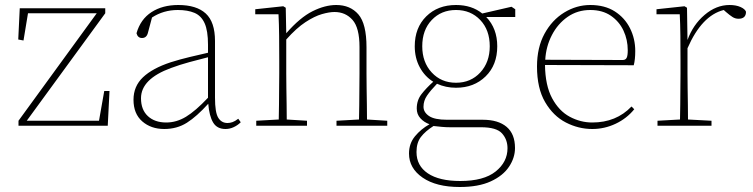

<svg xmlns="http://www.w3.org/2000/svg" viewBox="-20 -503 3012 768"><path d="M54 0V-20L367 -450H92L74 -341L53 -345L59 -470H401V-450L87 -20H376L397 -139H418L411 0Z M882 13Q848 13 832.5 -13Q817 -39 813 -88Q767 -37 727.5 -12Q688 13 637 13Q584 13 549 -17.5Q514 -48 514 -104Q514 -158 552 -194Q590 -230 663 -254Q701 -266 739 -275Q777 -284 812 -292V-324Q812 -380 798.5 -410Q785 -440 758 -451.5Q731 -463 691 -463Q634 -463 588 -433L572 -373Q567 -351 548 -351Q531 -351 526 -370Q542 -426 586 -454.5Q630 -483 693 -483Q766 -483 803 -449Q840 -415 840 -339V-112Q840 -53 853 -32Q866 -11 890 -11Q900 -11 910 -14.5Q920 -18 933 -28L943 -14Q931 -2 915 5.5Q899 13 882 13ZM544 -110Q544 -64 571.5 -38.5Q599 -13 645 -13Q686 -13 724 -36Q762 -59 812 -112V-274Q776 -265 737.5 -254.5Q699 -244 664 -231Q544 -187 544 -110Z M1005 0V-20L1095 -25Q1096 -51 1096 -84.5Q1096 -118 1096.5 -151Q1097 -184 1097 -210V-259Q1097 -312 1096.5 -360Q1096 -408 1094 -446H1001V-466L1113 -478L1123 -472L1125 -370Q1180 -433 1230 -458Q1280 -483 1325 -483Q1381 -483 1413.5 -445.5Q1446 -408 1446 -314V-210Q1446 -183 1446.5 -149.5Q1447 -116 1447.5 -83.5Q1448 -51 1448 -25L1529 -20V0H1326V-20L1416 -25Q1417 -51 1417 -83.5Q1417 -116 1417.5 -149.5Q1418 -183 1418 -210V-315Q1418 -392 1390 -423.5Q1362 -455 1318 -455Q1297 -455 1267.5 -446.5Q1238 -438 1202 -414.5Q1166 -391 1125 -345V-210Q1125 -184 1125.5 -150.5Q1126 -117 1126.5 -84Q1127 -51 1127 -25L1208 -20V0Z M1804 -172Q1863 -172 1901 -213Q1939 -254 1939 -318Q1939 -383 1901 -423Q1863 -463 1804 -463Q1745 -463 1707 -423Q1669 -383 1669 -318Q1669 -254 1707 -213Q1745 -172 1804 -172ZM1804 -152Q1763 -152 1728 -168Q1702 -141 1688 -120.5Q1674 -100 1674 -76Q1674 -54 1696 -39Q1718 -24 1768 -24H1911Q1973 -24 2006.5 4.5Q2040 33 2040 89Q2040 128 2016 164Q1992 200 1943 222.5Q1894 245 1819 245Q1725 245 1670.5 207.5Q1616 170 1616 111Q1616 71 1640 42Q1664 13 1698 -6Q1676 -14 1661.5 -30Q1647 -46 1647 -69Q1647 -102 1666 -126.5Q1685 -151 1713 -176Q1679 -197 1659 -234Q1639 -271 1639 -318Q1639 -392 1685 -437.5Q1731 -483 1804 -483Q1867 -483 1909 -449L2026 -476L2041 -466V-435H1925Q1969 -389 1969 -318Q1969 -243 1922.5 -197.5Q1876 -152 1804 -152ZM1646 105Q1646 160 1691.5 190.5Q1737 221 1821 221Q1915 221 1962.5 183Q2010 145 2010 90Q2010 55 1988 30.5Q1966 6 1904 6H1780Q1764 6 1747.5 4.5Q1731 3 1714 1Q1681 22 1663.5 45Q1646 68 1646 105Z M2341 -463Q2290 -463 2250.5 -435.5Q2211 -408 2187.5 -362.5Q2164 -317 2161 -264L2471 -263Q2482 -263 2486.5 -271.5Q2491 -280 2491 -302Q2491 -344 2474 -380.5Q2457 -417 2423.5 -440Q2390 -463 2341 -463ZM2349 13Q2294 13 2243.5 -13Q2193 -39 2160.5 -94.5Q2128 -150 2128 -237Q2128 -313 2158 -368Q2188 -423 2237 -453Q2286 -483 2341 -483Q2399 -483 2439 -457.5Q2479 -432 2500 -390Q2521 -348 2521 -299Q2521 -265 2515 -242L2160 -243Q2161 -161 2188.5 -110Q2216 -59 2259 -36Q2302 -13 2349 -13Q2445 -13 2506 -77L2517 -66Q2487 -29 2442.5 -8Q2398 13 2349 13Z M2610 0V-20L2700 -25Q2701 -51 2701 -84.5Q2701 -118 2701.5 -151Q2702 -184 2702 -210V-259Q2702 -312 2701.5 -360Q2701 -408 2699 -446H2606V-466L2718 -478L2728 -472L2730 -343Q2752 -404 2798.5 -443.5Q2845 -483 2898 -483Q2924 -483 2942 -475Q2960 -467 2964 -456Q2964 -428 2934 -428Q2921 -428 2910 -435Q2899 -442 2884 -455L2875 -463Q2787 -441 2730 -310V-210Q2730 -184 2730.5 -150.5Q2731 -117 2731.5 -84Q2732 -51 2732 -25L2826 -20V0Z"/></svg>

Font: Source Serif Pro ExtraLight
Style: Regular
Weight: 200
Designer: Frank Grießhammer
Foundry: Adobe Systems Incorporated
Version: Version 3.001;hotconv 1.0.111;makeotfexe 2.5.65597